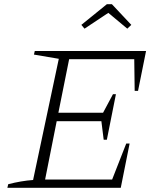

<svg xmlns="http://www.w3.org/2000/svg" viewBox="-20 -891 744 911"><path d="M15 0 19 -17Q50 -25 79.5 -30Q109 -35 137 -37L259 -612L141 -632L145 -649H673L635 -460H619L617 -610H308L257 -356H469L516 -444H530L487 -228H472L461 -316H249L194 -39H512L579 -210H595L553 0ZM511 -871 603 -773 584 -755 494 -830 381 -755 366 -773 487 -871Z"/></svg>

Font: Piazzolla Thin Thin
Style: Italic
Weight: 250
Italic angle: -11.3°
Version: Version 2.005